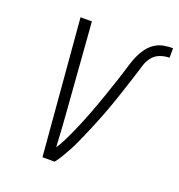

<svg xmlns="http://www.w3.org/2000/svg" viewBox="-125 -786 828 890"><g transform="rotate(20 289.0 -341.0)"><path d="M182 0 126 -670H182L216 -223Q219 -184 221.5 -144.5Q224 -105 226 -65Q240 -86 250.5 -107Q261 -128 271 -149.5Q281 -171 290 -192.5Q299 -214 308 -236Q317 -258 325 -279.5Q333 -301 341 -323Q349 -345 356.5 -367Q364 -389 371.5 -411Q379 -433 386.5 -455Q394 -477 400.5 -499Q407 -521 414 -543Q421 -565 430.5 -586.5Q440 -608 455 -628Q470 -648 490 -661Q510 -674 533 -678Q556 -682 578 -682V-635Q556 -635 533 -627Q510 -619 495 -600Q480 -581 473 -559Q466 -537 459.5 -515Q453 -493 445.5 -471Q438 -449 431 -427Q424 -405 416.5 -383Q409 -361 401.5 -339.5Q394 -318 385.5 -296Q377 -274 368.5 -252.5Q360 -231 351 -209.5Q342 -188 332.5 -166.5Q323 -145 313.5 -123.5Q304 -102 292.5 -81Q281 -60 269 -39.5Q257 -19 242 0Z"/></g></svg>

Font: Lode Dark Term
Style: Italic
Weight: 400
Italic angle: -11°
Monospace: yes
Designer: Belleve Invis
Foundry: Belleve Invis
Version: Version 29.2.0